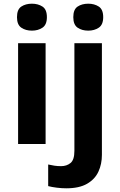

<svg xmlns="http://www.w3.org/2000/svg" viewBox="-20 -780 650 1040"><path d="M153 -760Q186 -760 210 -744.5Q234 -729 234 -687Q234 -646 210 -630Q186 -614 153 -614Q119 -614 95.5 -630Q72 -646 72 -687Q72 -729 95.5 -744.5Q119 -760 153 -760ZM227 -546V0H78V-546ZM377 -687Q377 -729 400.5 -744.5Q424 -760 458 -760Q491 -760 515 -744.5Q539 -729 539 -687Q539 -646 515 -630Q491 -614 458 -614Q424 -614 400.5 -630Q377 -646 377 -687ZM339 240Q314 240 286.5 236.5Q259 233 241 228V111Q259 115 275 117.5Q291 120 311 120Q341 120 362 103Q383 86 383 37V-546H532V59Q532 109 513 150Q494 191 451.5 215.5Q409 240 339 240Z"/></svg>

Font: Noto Sans Bamum
Style: Bold
Weight: 700
Designer: Monotype Design Team
Foundry: Monotype Imaging Inc.
Version: Version 2.002; ttfautohint (v1.8.4.7-5d5b)